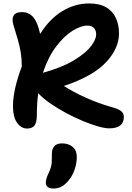

<svg xmlns="http://www.w3.org/2000/svg" viewBox="-20 -730 762 1110"><path d="M137 13Q102 13 78.5 -20.5Q55 -54 55 -118Q55 -163 67.5 -219.5Q80 -276 106 -346Q106 -390 100 -426Q94 -462 83.5 -499Q73 -536 59 -581Q47 -618 58 -639Q69 -660 107 -660Q146 -660 171.5 -631.5Q197 -603 212 -534Q267 -621 340 -665.5Q413 -710 496 -710Q557 -710 595 -687Q633 -664 650.5 -624.5Q668 -585 668 -537Q668 -449 591.5 -368.5Q515 -288 349 -233Q404 -198 474.5 -166Q545 -134 622 -112Q666 -100 681 -87Q696 -74 696 -54Q696 12 611 12Q586 12 546 0.5Q506 -11 458 -31Q410 -51 361.5 -77Q313 -103 271 -132Q229 -161 201 -191Q197 -162 195 -131Q193 -100 193 -66Q193 -22 179.5 -4.5Q166 13 137 13ZM484 -582Q448 -582 400 -552.5Q352 -523 305.5 -462.5Q259 -402 228 -309Q344 -342 411 -383.5Q478 -425 507 -464Q536 -503 536 -531Q536 -553 524 -567.5Q512 -582 484 -582ZM290 360Q245 360 245 326Q245 315 248 303.5Q251 292 261 271Q278 234 279 209Q280 184 280 159Q280 132 294 115.5Q308 99 338 99Q377 99 400.5 119.5Q424 140 424 177Q424 213 411 251.5Q398 290 369 322Q335 360 290 360Z"/></svg>

Font: Shantell Sans Normal
Style: Regular
Weight: 600
Designer: Stephen Nixon, Anya Danilova, Shantell Martin
Foundry: Arrow Type
Version: Version 1.009;[a7da0bfa3]